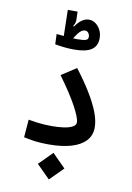

<svg xmlns="http://www.w3.org/2000/svg" viewBox="-109 -891 804 1170"><g transform="rotate(10 293.0 -306.0)"><path d="M242.2 2.9Q212.4 2.9 187 1.2Q161.6 -0.5 137.2 -4.4Q112.8 -8.3 85.4 -14.2L94.2 -124.5Q122.6 -119.6 145.5 -116.5Q168.5 -113.3 191.2 -111.8Q213.9 -110.4 242.2 -110.4Q278.3 -110.4 311.5 -115Q344.7 -119.6 365.7 -130.4Q386.7 -141.1 386.7 -158.7Q386.7 -186 349.9 -254.6Q313 -323.2 238.3 -425.8L330.6 -485.8Q383.3 -417 420.9 -355.7Q458.5 -294.4 478.8 -242.2Q499 -189.9 499 -147.5Q499 -97.2 467.3 -63.7Q435.5 -30.3 377.9 -13.7Q320.3 2.9 242.2 2.9ZM278.3 212.9 196.3 130.9 278.3 48.3 360.4 130.9ZM292.5 -593.3Q258.8 -593.3 227.8 -596.9Q196.8 -600.6 173.8 -605L171.4 -668Q184.6 -667 208.7 -664.6Q232.9 -662.1 257.6 -660.4Q282.2 -658.7 296.9 -658.7Q337.9 -658.7 352.8 -663.8Q367.7 -668.9 367.7 -684.1Q367.7 -697.8 359.9 -708.5Q352.1 -719.2 337.9 -719.2Q321.3 -719.2 303.5 -700Q285.6 -680.7 260.7 -634.3L215.3 -643.1Q245.6 -706.1 279.5 -747.3Q313.5 -788.6 351.1 -788.6Q373.5 -788.6 392.1 -775.1Q410.6 -761.7 422.4 -739Q434.1 -716.3 434.1 -688Q434.1 -639.6 399.7 -616.5Q365.2 -593.3 292.5 -593.3ZM216.8 -645.5 212.9 -824.7H273.4L274.9 -776.9Q275.4 -765.1 272.2 -754.9Q269 -744.6 262.2 -733.9L275.9 -725.1L277.3 -670.4Z"/></g></svg>

Font: Cascadia Mono Medium
Style: Regular
Weight: 500
Monospace: yes
Designer: Aaron Bell
Foundry: Saja Typeworks
Version: Version 2407.024